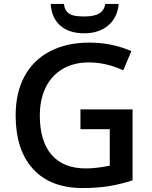

<svg xmlns="http://www.w3.org/2000/svg" viewBox="-20 -939 766 969"><path d="M579 -919H511Q507 -888 482 -872Q457 -856 407 -856Q366 -856 347 -862Q307 -874 303 -919H236Q240 -849 284 -810Q328 -771 405 -771Q479 -771 526 -810.5Q573 -850 579 -919ZM534 -287V-103Q467 -89 413 -89Q300 -89 240.5 -157.5Q181 -226 181 -356Q181 -438 211 -498.5Q241 -559 297 -591.5Q353 -624 428 -624Q516 -624 602 -584L643 -681Q544 -724 431 -724Q316 -724 232 -680Q148 -636 103.5 -553.5Q59 -471 59 -357Q59 -182 147 -86Q235 10 397 10Q467 10 526 1Q585 -8 649 -29V-387H386V-287Z"/></svg>

Font: OpenSansMMV
Style: Semibold
Weight: 600
Designer: Steve Matteson
Foundry: Ascender Corporation
Version: Version 6.000